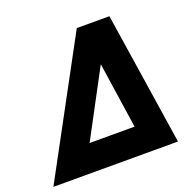

<svg xmlns="http://www.w3.org/2000/svg" viewBox="-160 -849 987 979"><g transform="rotate(-20 334.0 -360.0)"><path d="M356 -720H533L643 0H-33ZM217 -147H461L408 -505Z"/></g></svg>

Font: Kufam Black
Style: Italic
Weight: 900
Italic angle: -11°
Designer: Artur Schmal
Foundry: Original Type
Version: Version 1.301; ttfautohint (v1.8.3)